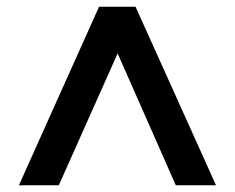

<svg xmlns="http://www.w3.org/2000/svg" viewBox="-20 -716 694 568"><path d="M328 -558 154 -168H36L273 -696H381L619 -168H500Z"/></svg>

Font: Poppins Medium
Style: Regular
Weight: 500
Designer: Ninad Kale (Devanagari), Jonny Pinhorn (Latin)
Version: Version 5.002